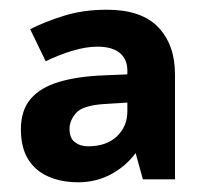

<svg xmlns="http://www.w3.org/2000/svg" viewBox="-20 -742 423 395"><path d="M200 -722Q271 -722 305.5 -686Q340 -650 340 -589V-373H274L259 -427Q238 -399 207.5 -383Q177 -367 141 -367Q106 -367 79 -379Q52 -391 37.5 -415Q23 -439 23 -476Q23 -515 43 -538.5Q63 -562 101.5 -573.5Q140 -585 194 -587L242 -589V-597Q242 -620 226.5 -633Q211 -646 180 -646Q158 -646 130.5 -638Q103 -630 74 -616L42 -682Q74 -698 113 -710Q152 -722 200 -722ZM194 -528Q150 -525 136.5 -509.5Q123 -494 123 -477Q123 -458 134 -449.5Q145 -441 161 -441Q199 -441 220.5 -461.5Q242 -482 242 -513V-531Z"/></svg>

Font: Noto Sans Gujarati
Style: Regular
Weight: 400
Designer: Jelle Bosma - Monotype Design Team, Universal Thirst
Foundry: Monotype Imaging Inc.
Version: Version 2.102